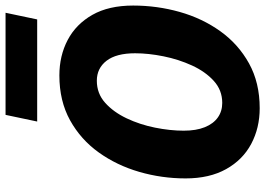

<svg xmlns="http://www.w3.org/2000/svg" viewBox="-152 -792 956 692"><g transform="rotate(-90 326.0 -446.0)"><path d="M282 12Q211 12 153.5 -18.5Q96 -49 62.5 -109Q29 -169 29 -255Q29 -341 52.5 -422Q76 -503 122.5 -568Q169 -633 238.5 -671.5Q308 -710 400 -710Q471 -710 528 -680Q585 -650 618.5 -591Q652 -532 652 -444Q652 -358 629 -276.5Q606 -195 559.5 -130Q513 -65 443.5 -26.5Q374 12 282 12ZM301 -123Q347 -123 380.5 -153.5Q414 -184 436 -232Q458 -280 469 -334.5Q480 -389 480 -437Q480 -505 453 -540Q426 -575 381 -575Q335 -575 301.5 -545Q268 -515 245.5 -467.5Q223 -420 212 -365.5Q201 -311 201 -262Q201 -217 213.5 -186Q226 -155 248.5 -139Q271 -123 301 -123ZM234 -790 258 -904H626L602 -790Z"/></g></svg>

Font: Azeret Mono Thin
Style: Bold Italic
Weight: 700
Italic angle: -12°
Version: Version 1.002